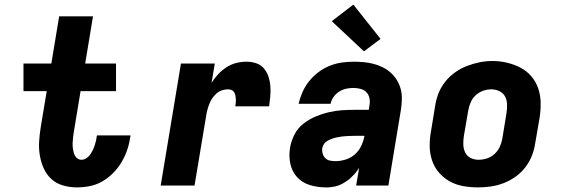

<svg xmlns="http://www.w3.org/2000/svg" viewBox="-20 -806 2440 834"><path d="M314 8Q283 8 253.5 -0.5Q224 -9 203 -28.5Q182 -48 170 -74.5Q158 -101 153 -131Q148 -161 150 -192Q152 -223 157 -254L183 -410H82V-530H203L237 -735H384L350 -530H484V-410H330L301 -235Q299 -223 297.5 -210.5Q296 -198 295.5 -186Q295 -174 296.5 -162Q298 -150 301.5 -139Q305 -128 313.5 -120Q322 -112 334 -112Q344 -112 354 -118Q364 -124 370.5 -133Q377 -142 382 -152Q387 -162 390.5 -172Q394 -182 396.5 -192.5Q399 -203 400 -213Q401 -214 401 -215.5Q401 -217 401 -218H547Q547 -216 546.5 -213Q546 -210 545 -207Q541 -179 531.5 -152Q522 -125 507 -100Q492 -75 470.5 -53.5Q449 -32 423.5 -17.5Q398 -3 369.5 2.5Q341 8 314 8Z M678 0 766 -530H913L899 -446Q911 -466 927.5 -483.5Q944 -501 964 -514Q984 -527 1006.5 -532.5Q1029 -538 1051 -538Q1073 -538 1093.5 -531Q1114 -524 1127 -508Q1140 -492 1146.5 -472Q1153 -452 1154.5 -431Q1156 -410 1154 -387.5Q1152 -365 1149 -344H1002Q1003 -352 1004 -360Q1005 -368 1004.5 -376Q1004 -384 1002.5 -391.5Q1001 -399 997 -405.5Q993 -412 986 -415Q979 -418 971 -418Q958 -418 945 -414Q932 -410 921.5 -401Q911 -392 903 -380.5Q895 -369 890 -356.5Q885 -344 881.5 -331.5Q878 -319 876 -306L825 0Z M1395 8Q1360 8 1326.5 -2Q1293 -12 1270.5 -36.5Q1248 -61 1241 -95.5Q1234 -130 1240 -165Q1245 -194 1259 -221.5Q1273 -249 1297 -268Q1321 -287 1349 -299Q1377 -311 1406 -318Q1435 -325 1463.5 -327Q1492 -329 1521 -329H1582L1585 -350Q1588 -366 1584.5 -381Q1581 -396 1571 -406Q1561 -416 1546 -420Q1531 -424 1515 -424Q1499 -424 1483 -420.5Q1467 -417 1453 -408Q1439 -399 1429 -385Q1419 -371 1416 -355H1277Q1283 -381 1294 -406Q1305 -431 1322.5 -453Q1340 -475 1362.5 -492Q1385 -509 1410.5 -519.5Q1436 -530 1462.5 -534Q1489 -538 1515 -538Q1538 -538 1560 -536Q1582 -534 1603 -528.5Q1624 -523 1643 -513.5Q1662 -504 1677.5 -490Q1693 -476 1704 -458Q1715 -440 1720.5 -419.5Q1726 -399 1725.5 -376.5Q1725 -354 1722 -332L1667 0H1527L1540 -77Q1540 -77 1540 -77Q1540 -77 1540 -77Q1533 -66 1531.5 -64.5Q1530 -63 1527 -58.5Q1524 -54 1520 -50Q1516 -46 1512 -42Q1508 -38 1504 -34Q1500 -30 1495.5 -26.5Q1491 -23 1486.5 -20Q1482 -17 1477.5 -14Q1473 -11 1468 -8.5Q1463 -6 1458 -3.5Q1453 -1 1447.5 0.5Q1442 2 1437 3.5Q1432 5 1426.5 5.5Q1421 6 1416 7Q1411 8 1405.5 8Q1400 8 1395 8ZM1437 -106Q1459 -106 1481.5 -113Q1504 -120 1521.5 -135.5Q1539 -151 1549 -172Q1559 -193 1563 -215V-216H1521Q1511 -216 1501 -215.5Q1491 -215 1481 -214.5Q1471 -214 1461.5 -212.5Q1452 -211 1442 -209Q1432 -207 1422.5 -203.5Q1413 -200 1403.5 -195Q1394 -190 1388 -181.5Q1382 -173 1380 -163Q1378 -151 1381.5 -139Q1385 -127 1393 -119Q1401 -111 1413 -108.5Q1425 -106 1437 -106ZM1561 -583 1421 -714 1515 -786 1633 -637Z M2056 8Q2024 8 1992.5 2.5Q1961 -3 1934 -18Q1907 -33 1887 -56Q1867 -79 1857 -108.5Q1847 -138 1846.5 -170.5Q1846 -203 1852 -235L1870 -345Q1874 -373 1884.5 -400Q1895 -427 1913.5 -450.5Q1932 -474 1956.5 -491.5Q1981 -509 2008.5 -519.5Q2036 -530 2063.5 -535.5Q2091 -541 2120 -541Q2152 -541 2183 -533.5Q2214 -526 2241 -512Q2268 -498 2288 -474.5Q2308 -451 2318 -421.5Q2328 -392 2328.5 -359.5Q2329 -327 2324 -295L2305 -185Q2301 -157 2290.5 -130Q2280 -103 2262 -79.5Q2244 -56 2219.5 -38.5Q2195 -21 2167.5 -10.5Q2140 0 2112 4Q2084 8 2056 8ZM2059 -112Q2077 -112 2095.5 -118Q2114 -124 2128.5 -137.5Q2143 -151 2151 -168.5Q2159 -186 2162 -204L2180 -314Q2183 -333 2182.5 -352Q2182 -371 2174 -386.5Q2166 -402 2149.5 -410Q2133 -418 2114 -418Q2096 -418 2078 -411.5Q2060 -405 2046 -392Q2032 -379 2024.5 -361.5Q2017 -344 2014 -326L1995 -216Q1992 -197 1992.5 -178.5Q1993 -160 2000.5 -144Q2008 -128 2024 -120Q2040 -112 2059 -112Z"/></svg>

Font: Iosevka Curly HvExObl
Style: Regular
Weight: 900
Width: 7
Italic angle: -9°
Monospace: yes
Designer: Belleve Invis
Foundry: Belleve Invis
Version: Version 11.1.0; ttfautohint (v1.8.3)